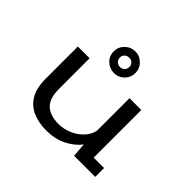

<svg xmlns="http://www.w3.org/2000/svg" viewBox="-163 -962 1201 1201"><g transform="rotate(45 437.5 -361.0)"><path d="M370.5 11.5Q303.5 11.5 250.8 -10.8Q198 -33 168 -82.8Q138 -132.5 138 -215.5V-500H242V-229Q242 -144.5 281.5 -108Q321 -71.5 395 -71.5Q440 -71.5 482.5 -89.5Q525 -107.5 555.5 -139.2Q586 -171 595 -212V-500H699.5V-78.5H791.5V0H604.5L597.5 -93Q562 -46.5 503.2 -17.5Q444.5 11.5 370.5 11.5ZM415.5 -542Q375 -542 346.5 -569.5Q318 -597 318 -638Q318 -677 346.5 -705Q375 -733 415.5 -733Q453.5 -733 481.8 -705Q510 -677 510 -638Q510 -597 481.8 -569.5Q453.5 -542 415.5 -542ZM415.5 -595.5Q432 -595.5 444.2 -607.2Q456.5 -619 456.5 -638.5Q456.5 -655.5 444.2 -666.8Q432 -678 415.5 -678Q397 -678 384.8 -666.8Q372.5 -655.5 372.5 -638.5Q372.5 -619 384.8 -607.2Q397 -595.5 415.5 -595.5Z"/></g></svg>

Font: Trispace SemiExpanded
Style: Regular
Weight: 400
Width: 6
Designer: Tyler Finck
Foundry: Etcetera Type Company
Version: Version 1.210; ttfautohint (v1.8.3)